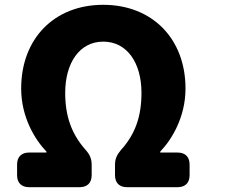

<svg xmlns="http://www.w3.org/2000/svg" viewBox="-20 -738 1040 798"><path d="M51 -54V-10C51 22 69 40 101 40H311C343 40 361 22 361 -10V-53C361 -78 353 -96 336 -115C278 -180 251 -254 251 -352C251 -477 311 -565 409 -565C508 -565 568 -477 568 -352C568 -254 542 -180 483 -115C466 -95 458 -78 458 -53V-10C458 22 476 40 508 40H718C750 40 768 22 768 -10V-54C768 -86 750 -104 718 -104H646V-108C693 -157 751 -250 751 -370C751 -577 613 -718 409 -718C205 -718 68 -577 68 -370C68 -250 126 -157 173 -108V-104H101C69 -104 51 -86 51 -54Z"/></svg>

Font: コーポレート・ロゴ（ラウンド）ver3 Bold
Style: Regular
Weight: 700
Designer: [KANA_main] LOGOTYPE.JP [Source Han Sans] Ryoko NISHIZUKA 西塚涼子 (kana, bopomofo & ideographs); Paul D. Hunt (Latin, Greek
Version: Version 12.001;FEAKit 1.0